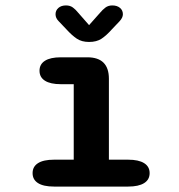

<svg xmlns="http://www.w3.org/2000/svg" viewBox="-20 -687 659 707"><path d="M179 0Q140 0 120 -12.8Q100 -25.5 100 -49.5Q100 -73.5 120 -86.2Q140 -99 179 -99H251.5V-377H204Q165.5 -377 145.5 -389.8Q125.5 -402.5 125.5 -426.5Q125.5 -450.5 145.5 -463.2Q165.5 -476 204 -476H301.5Q381 -476 381 -397V-99H452Q490.5 -99 510.8 -86.2Q531 -73.5 531 -49.5Q531 -25.5 510.8 -12.8Q490.5 0 452 0ZM420.5 -609 392 -579Q371.5 -556 353.5 -544.2Q335.5 -532.5 308 -532.5Q281 -532.5 263 -544.5Q245 -556.5 224.5 -579L196 -609Q184.5 -620.5 184.5 -634.5Q184.5 -648.5 195 -657.8Q205.5 -667 223 -667Q238 -667 248.2 -659.5Q258.5 -652 268.5 -639.5L308 -594.5L348 -639.5Q357.5 -651 368 -659Q378.5 -667 393.5 -667Q411 -667 421.8 -658Q432.5 -649 432.5 -634.5Q432.5 -622 420.5 -609Z"/></svg>

Font: Sono ExtraLight Monospace SemiBold
Style: Regular
Weight: 600
Version: Version 2.112